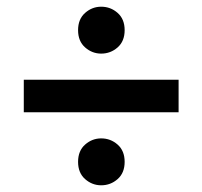

<svg xmlns="http://www.w3.org/2000/svg" viewBox="-20 -581 604 573"><path d="M282 -421Q255 -421 234 -439.5Q213 -458 213 -491Q213 -524 234 -542.5Q255 -561 282 -561Q310 -561 331 -542.5Q352 -524 352 -491Q352 -458 331 -439.5Q310 -421 282 -421ZM51 -246V-343H513V-246ZM282 -28Q255 -28 234 -46.5Q213 -65 213 -98Q213 -131 234 -149.5Q255 -168 282 -168Q310 -168 331 -149.5Q352 -131 352 -98Q352 -65 331 -46.5Q310 -28 282 -28Z"/></svg>

Font: Ubuntu Sans SemiBold
Style: Regular
Weight: 600
Designer: Dalton Maag Ltd
Foundry: Dalton Maag Ltd
Version: Version 1.006; ttfautohint (v1.8.4.7-5d5b)